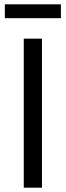

<svg xmlns="http://www.w3.org/2000/svg" viewBox="-20 -869 304 889"><path d="M90.1 0V-690H174.3V0ZM2.4 -784.8V-849H262V-784.8Z"/></svg>

Font: Oxanium ExtraLight
Style: Regular
Weight: 200
Designer: Severin Meyer
Version: Version 2.000